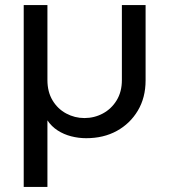

<svg xmlns="http://www.w3.org/2000/svg" viewBox="-20 -530 664 753"><path d="M73 203V-510H166V-216Q166 -170 186 -136.5Q206 -103 239.5 -85Q273 -67 311 -67Q350 -67 383.5 -85Q417 -103 437.5 -136.5Q458 -170 458 -216V-510H551V-215Q551 -147 520.5 -96Q490 -45 438 -16.5Q386 12 318 12Q288 12 259 4.5Q230 -3 206 -18.5Q182 -34 166 -58V203Z"/></svg>

Font: MuseoModerno Thin
Style: Regular
Weight: 400
Version: Version 1.003